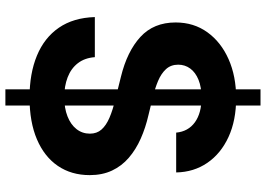

<svg xmlns="http://www.w3.org/2000/svg" viewBox="-154 -712 964 695"><g transform="rotate(90 327.5 -364.0)"><path d="M302.8 98V-825.5H361.4V98ZM332.7 10.6Q245.4 10.6 180.6 -16.3Q115.9 -43.1 79.8 -95.7Q43.6 -148.4 41.3 -225.8H186.4Q189.2 -189 208.3 -164.3Q227.3 -139.7 259.2 -127.4Q291 -115.1 331.1 -115.1Q370.9 -115.1 400.6 -126.8Q430.3 -138.4 446.8 -159.4Q463.3 -180.4 463.3 -207.9Q463.3 -233 448.5 -249.8Q433.7 -266.7 405.8 -278.7Q377.8 -290.8 337.9 -300.2L257.9 -320.1Q165.6 -342.6 113.2 -390.7Q60.8 -438.8 60.8 -518.2Q60.8 -584 96.4 -633.3Q132 -682.6 193.7 -709.9Q255.5 -737.3 334.5 -737.3Q415.3 -737.3 475.3 -709.7Q535.4 -682 568.9 -633.1Q602.5 -584.1 603.7 -520.2H459.6Q455.4 -563.9 422.1 -588Q388.9 -612 333.2 -612Q295.3 -612 268.4 -601.1Q241.6 -590.2 227.6 -571.1Q213.6 -552 213.6 -527.6Q213.6 -500.9 229.9 -483.2Q246.2 -465.6 272.9 -454.5Q299.6 -443.4 330.1 -436L395.8 -420Q441.7 -409.5 481.3 -391.9Q520.9 -374.3 550.6 -348.7Q580.4 -323.1 596.9 -288Q613.4 -253 613.4 -207.2Q613.4 -141 580.1 -92Q546.7 -43 483.9 -16.2Q421.1 10.6 332.7 10.6Z"/></g></svg>

Font: Adwaita Sans
Style: Regular
Weight: 400
Designer: Rasmus Andersson
Foundry: rsms
Version: Version 4.001;git-9221beed3